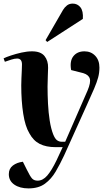

<svg xmlns="http://www.w3.org/2000/svg" viewBox="-30 -817 610 1066"><path d="M326 46Q304 93 279.5 135Q255 177 219.5 203Q184 229 128 229Q80 229 49.5 208Q19 187 19 150Q19 119 41.5 102Q64 85 97 81L119 125Q137 162 148 174Q159 186 179 186Q208 186 232.5 157.5Q257 129 284 73L318 0H279Q226 0 190.5 -18Q155 -36 133 -77Q110 -115 99 -185Q88 -255 88 -343Q88 -359 89 -382Q90 -405 91 -426Q92 -447 92 -459Q92 -492 65 -492Q51 -492 32.5 -486Q14 -480 -3 -474L-10 -493Q4 -500 31 -509Q58 -518 89 -525Q120 -532 148 -532Q196 -532 217 -506Q238 -480 237 -440Q237 -424 235.5 -395Q234 -366 234 -337Q234 -291 236.5 -241.5Q239 -192 246 -147.5Q253 -103 265 -72Q275 -47 286.5 -38.5Q298 -30 313 -30H332L456 -314Q475 -359 468.5 -380.5Q462 -402 432 -411L365 -428Q356 -478 377.5 -505Q399 -532 439 -532Q475 -532 498.5 -507.5Q522 -483 522 -442Q522 -413 515 -387Q508 -361 492.5 -324.5Q477 -288 450 -229ZM320 -762Q329 -777 342 -787Q355 -797 374 -797Q400 -797 416.5 -776.5Q433 -756 430 -712L232 -584L223 -594Z"/></svg>

Font: Literata 72pt
Style: Bold Italic
Weight: 700
Italic angle: -2°
Designer: Latin by Veronika Burian and Jose Scaglione. Greek by Irene Vlachou. Cyrillic by Vera Evstafieva
Foundry: TypeTogether
Version: Version 3.002